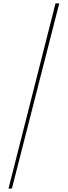

<svg xmlns="http://www.w3.org/2000/svg" viewBox="-20 -955 399 1131"><path d="M329 -935 50 156H30L307 -935Z"/></svg>

Font: Fz Poppins Thin
Style: Regular
Weight: 100
Designer: Ninad Kale (Devanagari), Jonny Pinhorn (Latin)
Foundry: Indian Type Foundry
Version: Vit hóa bi Vntype.Com & FontZin.Com